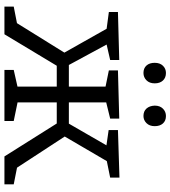

<svg xmlns="http://www.w3.org/2000/svg" viewBox="30 -818 787 888"><g transform="rotate(90 424.0 -373.5)"><path d="M10 0V-43L97 -60L81 -49L232 -292L228 -268L105 -486L125 -471L35 -483V-525L257 -531V-489L174 -470L181 -481L286 -287L268 -298H395L380 -284V-483L393 -465L305 -483V-525L528 -531V-489L442 -468L453 -483V-284L438 -298H564L545 -287L657 -481L664 -470L581 -482V-525L801 -532V-489L712 -471L732 -486L604 -267L603 -291L761 -49L746 -60L832 -43V0H703L545 -251L561 -242H438L453 -252V-46L442 -63L539 -43V0H303V-43L392 -63L380 -46V-252L395 -242H271L289 -251L138 0ZM516 -643Q494 -643 481.5 -657Q469 -671 468 -695Q468 -719 482 -733Q496 -747 516 -747Q538 -747 550.5 -733Q563 -719 563 -695Q563 -671 549 -657Q535 -643 516 -643ZM317 -643Q295 -643 282.5 -657Q270 -671 270 -695Q270 -719 283.5 -733Q297 -747 317 -747Q339 -747 352 -733Q365 -719 365 -695Q365 -671 351 -657Q337 -643 317 -643Z"/></g></svg>

Font: Pack4
Style: Regular
Weight: 400
Version: Version 2.002